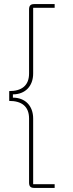

<svg xmlns="http://www.w3.org/2000/svg" viewBox="-20 -780 355 938"><path d="M247 138V120H142V-201C142 -263 103 -303 43 -303V-319C103 -319 142 -359 142 -421V-742H247V-760H147C130 -760 122 -753 122 -734V-421C122 -361 85 -335 25 -335V-287C85 -287 122 -261 122 -201V112C122 131 130 138 147 138Z"/></svg>

Font: IBM Plex Devanagari Thin
Style: Regular
Weight: 100
Designer: Mike Abbink, Paul van der Laan, Pieter van Rosmalen, Erin McLaughlin
Foundry: Bold Monday
Version: Version 1.0